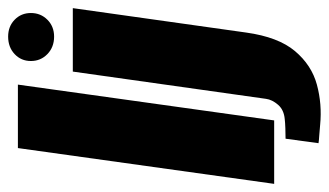

<svg xmlns="http://www.w3.org/2000/svg" viewBox="-197 -506 808 472"><g transform="rotate(-90 207.0 -270.0)"><path d="M-9 0 79 -630H235L147 0ZM136 113Q128 112 112 111Q96 110 91 109L102 28Q113 28 127.5 27.5Q142 27 150 26Q173 24 185.5 9.5Q198 -5 200 -20L267 -495H423L363 -69Q352 10 317.5 51Q283 92 235 105Q187 118 136 113ZM353 -541Q327 -541 310 -557.5Q293 -574 293 -598Q293 -622 310 -638Q327 -654 353 -654Q378 -654 394.5 -638Q411 -622 411 -598Q411 -574 394.5 -557.5Q378 -541 353 -541Z"/></g></svg>

Font: Alumni Sans Black
Style: Italic
Weight: 900
Italic angle: -8°
Version: Version 1.016